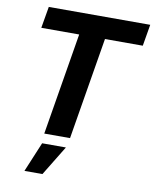

<svg xmlns="http://www.w3.org/2000/svg" viewBox="-101 -804 895 1113"><g transform="rotate(10 346.0 -247.5)"><path d="M72.9 -600.8 94.7 -727.5H691.8L670.3 -600.8H447.7L348 0H196.3L295.9 -600.8ZM120.7 233 193.9 57.6H333.8L226.6 233Z"/></g></svg>

Font: Inter Tight
Style: Italic
Weight: 400
Italic angle: -9.39999°
Designer: Rasmus Andersson
Foundry: rsms
Version: Version 3.002